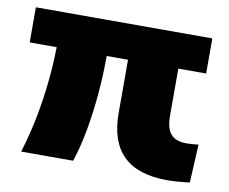

<svg xmlns="http://www.w3.org/2000/svg" viewBox="-63 -584 801 673"><g transform="rotate(10 337.5 -247.5)"><path d="M571 11Q467 11 415 -39.5Q363 -90 363 -192V-381H287Q287 -311 281 -244Q275 -177 264 -115.5Q253 -54 235 1H50Q71 -68 83 -131Q95 -194 101.5 -256Q108 -318 109 -381H13V-506H641V-381H542V-213Q542 -192 546 -176Q550 -160 559 -149Q568 -138 582.5 -133Q597 -128 618 -128Q627 -128 638 -129Q649 -130 658 -131L651 5Q628 8 607.5 9.5Q587 11 571 11Z"/></g></svg>

Font: Nunito Sans 7pt SemiCondensed Black
Style: Regular
Weight: 900
Width: 4
Designer: Vernon Adams
Foundry: Vernon Adams
Version: Version 3.101;gftools[0.9.27]